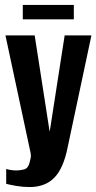

<svg xmlns="http://www.w3.org/2000/svg" viewBox="-20 -638 389 775"><path d="M100 117Q72 117 46 112.5Q20 108 5 104V44Q11 46 22.5 48Q34 50 47 50Q60 50 76.5 46Q93 42 99 20Q101 11 103.5 1Q106 -9 103 -23L2 -495H120L180 -109H181L241 -495H349L253 -43Q236 42 199 79.5Q162 117 100 117ZM72 -560V-618H278V-560Z"/></svg>

Font: Alumni Sans
Style: Bold
Weight: 700
Designer: Robert E. Leuschke
Foundry: Robert E. Leuschke
Version: Version 1.018